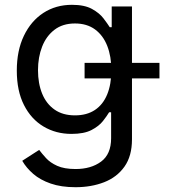

<svg xmlns="http://www.w3.org/2000/svg" viewBox="-20 -573 712 809"><path d="M298.3 215.8Q237.8 215.8 193.6 200.4Q149.4 185.1 120.1 159.7Q90.8 134.3 73.7 104.5L145 58.6Q156.7 74.2 174.1 93.3Q191.4 112.3 220.9 125.7Q250.5 139.2 298.3 139.2Q363.8 139.2 406 107.9Q448.2 76.7 448.2 9.3V-100.1H439.9Q430.7 -84.5 413.8 -63Q397 -41.5 365.5 -25.1Q334 -8.8 281.2 -8.8Q215.8 -8.8 163.6 -39.8Q111.3 -70.8 81.1 -130.4Q50.8 -189.9 50.8 -275.4Q50.8 -359.9 80.6 -422.1Q110.4 -484.4 162.8 -518.6Q215.3 -552.7 283.2 -552.7Q335.9 -552.7 367.4 -535.4Q398.9 -518.1 416 -495.6Q433.1 -473.1 442.4 -458.5H450.7V-545.9H536.1V14.2Q536.1 84.5 504.4 129.2Q472.7 173.8 418.7 194.8Q364.7 215.8 298.3 215.8ZM295.9 -86.9Q345.7 -86.9 379.9 -109.6Q414.1 -132.3 431.6 -175Q449.2 -217.8 449.2 -277.3Q449.2 -335.4 431.9 -379.6Q414.6 -423.8 380.4 -449Q346.2 -474.1 295.9 -474.1Q244.1 -474.1 209.5 -447.5Q174.8 -420.9 157.5 -376.5Q140.1 -332 140.1 -277.3Q140.1 -221.2 157.7 -178.2Q175.3 -135.3 210 -111.1Q244.6 -86.9 295.9 -86.9ZM336.4 -242.7V-308.1H651.9V-242.7Z"/></svg>

Font: Atlassian Sans
Style: Regular
Weight: 400
Designer: Rasmus Andersson
Foundry: Modifications by Atlassian Pty Ltd, manufactured by rsms
Version: Version 4.001;git-9221beed3